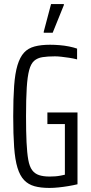

<svg xmlns="http://www.w3.org/2000/svg" viewBox="-20 -916 445 944"><path d="M223 8Q180 8 149.5 -0.5Q119 -9 98.5 -30.5Q78 -52 66 -91Q54 -130 49.5 -192.5Q45 -255 45 -344Q45 -432 49.5 -494Q54 -556 66 -595.5Q78 -635 98 -657Q118 -679 150 -687.5Q182 -696 226 -696Q248 -696 272.5 -694Q297 -692 319.5 -687.5Q342 -683 359 -677V-624Q340 -629 319.5 -632Q299 -635 281.5 -637Q264 -639 250 -639Q214 -639 189 -635Q164 -631 148 -617Q132 -603 123.5 -571.5Q115 -540 111.5 -485Q108 -430 108 -344Q108 -269 110.5 -216.5Q113 -164 119 -130.5Q125 -97 138 -79.5Q151 -62 172 -55Q193 -48 224 -48Q238 -48 251.5 -49Q265 -50 277.5 -52.5Q290 -55 299 -57V-306H213V-363H361V-10Q340 -5 316 -1Q292 3 268 5.5Q244 8 223 8ZM195 -755V-760L231 -896H294V-891L239 -755Z"/></svg>

Font: Saira ExtraCondensed
Style: Regular
Weight: 400
Width: 2
Designer: Hector Gatti with collaboration of the Omnibus-Type team
Foundry: Omnibus-Type
Version: Version 1.101